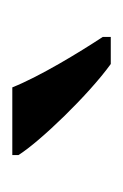

<svg xmlns="http://www.w3.org/2000/svg" viewBox="36 -842 200 312"><g transform="rotate(-90 136.0 -686.0)"><path d="M188 -606H232V-619C207 -657 168 -721 150 -766H40V-756C62 -721 138 -642 188 -606Z"/></g></svg>

Font: Noto Serif Ethiopic Condensed Medium
Style: Regular
Weight: 500
Width: 3
Designer: Monotype Design Team
Foundry: Monotype Imaging Inc.
Version: Version 2.102